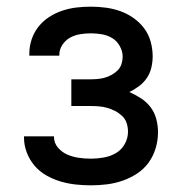

<svg xmlns="http://www.w3.org/2000/svg" viewBox="-20 -548 540 576"><path d="M253 8Q230 8 207 5.5Q184 3 162 -3.5Q140 -10 119.5 -21.5Q99 -33 84 -50.5Q69 -68 60.5 -90Q52 -112 52 -135V-139H142V-137Q142 -119 154 -105Q166 -91 182.5 -84Q199 -77 217 -74.5Q235 -72 253 -72Q272 -72 291.5 -75.5Q311 -79 327.5 -88.5Q344 -98 354 -115.5Q364 -133 364 -153Q364 -166 360 -178.5Q356 -191 346.5 -200Q337 -209 325.5 -215Q314 -221 301.5 -224.5Q289 -228 276 -229Q263 -230 250 -230H194V-310H250Q261 -310 272.5 -311Q284 -312 294.5 -315Q305 -318 315 -323.5Q325 -329 333 -337Q341 -345 344.5 -356Q348 -367 348 -378Q348 -394 339.5 -409.5Q331 -425 317 -433.5Q303 -442 286.5 -445Q270 -448 253 -448Q237 -448 221 -445.5Q205 -443 191 -435.5Q177 -428 167.5 -414Q158 -400 158 -384V-381H68V-387Q68 -409 75 -430Q82 -451 95.5 -468Q109 -485 127.5 -497Q146 -509 167 -516Q188 -523 209.5 -525.5Q231 -528 253 -528Q275 -528 297.5 -525Q320 -522 341 -514.5Q362 -507 380.5 -494Q399 -481 412.5 -463Q426 -445 432 -423Q438 -401 438 -379Q438 -362 434 -345Q430 -328 420.5 -314Q411 -300 397 -289.5Q383 -279 368 -272Q386 -264 403 -253Q420 -242 432 -226Q444 -210 449 -190.5Q454 -171 454 -151Q454 -127 447 -103.5Q440 -80 426 -60.5Q412 -41 391.5 -27.5Q371 -14 348 -6Q325 2 301 5Q277 8 253 8Z"/></svg>

Font: Iosevka Fixed Medium
Style: Regular
Weight: 500
Monospace: yes
Designer: Belleve Invis
Foundry: Belleve Invis
Version: Version 32.3.0